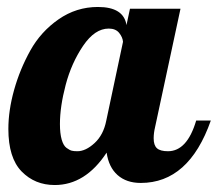

<svg xmlns="http://www.w3.org/2000/svg" viewBox="-20 -525 625 551"><path d="M4 -155Q4 -208 20.5 -267Q37 -326 67 -380Q97 -434 148 -469.5Q199 -505 261 -505Q335 -505 343 -453L353 -500H498L425 -160Q421 -143 421 -128Q421 -108 430.5 -99.5Q440 -91 462 -91Q517 -91 543 -179H585Q522 0 384 0Q343 0 317.5 -22.5Q292 -45 286 -87Q225 6 137 6Q80 6 42 -33Q4 -72 4 -155ZM152 -169Q152 -142 157 -124.5Q162 -107 171 -100.5Q180 -94 186 -92.5Q192 -91 202 -91Q226 -91 251.5 -114.5Q277 -138 285 -179L333 -405Q332 -418 322 -430.5Q312 -443 292 -443Q252 -443 218.5 -393.5Q185 -344 168.5 -281.5Q152 -219 152 -169Z"/></svg>

Font: Lobster Two
Style: Bold Italic
Weight: 700
Designer: Pablo Impallari
Foundry: Pablo Impallari. www.impallari.com
Version: Version 1.006